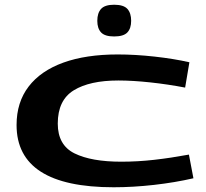

<svg xmlns="http://www.w3.org/2000/svg" viewBox="-20 -781 872 811"><path d="M50 -253Q50 -349 101 -415.5Q152 -482 247.5 -516.5Q343 -551 477 -551Q551 -551 632.5 -542Q714 -533 780 -518L762 -411Q689 -425 614.5 -433Q540 -441 480 -441Q359 -441 291.5 -399.5Q224 -358 224 -259Q224 -168 295 -133Q366 -98 492 -98Q562 -98 632 -106Q702 -114 778 -128L797 -28Q719 -10 630.5 0Q542 10 460 10Q50 10 50 -253ZM462 -627Q423 -627 407 -644Q391 -661 391 -693Q391 -726 407 -743.5Q423 -761 462 -761Q502 -761 518 -743.5Q534 -726 534 -693Q534 -661 518 -644Q502 -627 462 -627Z"/></svg>

Font: Georama ExtraExtended SemiBold
Style: Regular
Weight: 600
Width: 8
Designer: Jean-Baptiste Levee
Foundry: Production Type
Version: Version 1.000